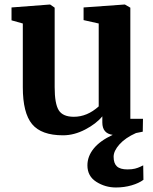

<svg xmlns="http://www.w3.org/2000/svg" viewBox="-20 -588 679 850"><path d="M81 -202V-484L31 -498V-555L201 -568H202L222 -554V-202Q222 -129 240 -100Q258 -71 307 -71Q366 -71 417 -117V-484L350 -499V-555L531 -568H533L557 -554V-62H613L612 -5L582 1Q535 22 509 51Q483 80 483 106Q483 135 497.5 148.5Q512 162 544 162Q565 162 578 158.5Q591 155 600.5 150.5Q610 146 614 144L615 208Q595 223 562.5 232.5Q530 242 493 242Q446 242 406.5 217Q367 192 367 144Q367 104 395 69.5Q423 35 479 9Q433 3 433 -46V-73Q406 -40 357 -14.5Q308 11 259 11Q163 11 122 -38.5Q81 -88 81 -202Z"/></svg>

Font: Koeln Type Serif
Style: Bold
Weight: 700
Designer: Eben Sorkin
Foundry: Eben Sorkin
Version: Version 2.002